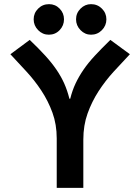

<svg xmlns="http://www.w3.org/2000/svg" viewBox="-20 -904 674 924"><path d="M253 -232Q253 -235 253 -238Q253 -305 232.5 -361.5Q212 -418 179 -468Q146 -518 106.5 -560.5Q67 -603 30 -643L123 -712Q166 -671 197.5 -636.5Q229 -602 251.5 -569Q274 -536 289 -502.5Q304 -469 314 -429H318Q328 -469 343.5 -502Q359 -535 381.5 -568Q404 -601 436 -635.5Q468 -670 511 -712L605 -643Q565 -601 525.5 -557.5Q486 -514 454 -464.5Q422 -415 401.5 -358Q381 -301 381 -232V0H253ZM142 -811Q142 -841 163.5 -862.5Q185 -884 216 -884Q246 -884 267 -862.5Q288 -841 288 -811Q288 -781 267 -759Q246 -737 215 -737Q185 -737 163.5 -759Q142 -781 142 -811ZM346 -811Q346 -841 367.5 -862.5Q389 -884 418 -884Q449 -884 470.5 -862.5Q492 -841 492 -811Q492 -781 470.5 -759Q449 -737 418 -737Q389 -737 367.5 -759Q346 -781 346 -811Z"/></svg>

Font: Rising Sun
Style: Bold
Weight: 700
Designer: Matt McInerney, Pablo Impallari, Rodrigo Fuenzalida (Raleway font), Stephen Hutchings (Greek), Cristiano Sobral (main ch
Foundry: The Rising Sun Project Authors
Version: Version 4.327; ttfautohint (v1.8.4.7-5d5b-dirty)